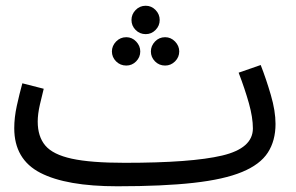

<svg xmlns="http://www.w3.org/2000/svg" viewBox="-20 -630 1033 671"><path d="M390.1 21Q211.9 21 120.8 -26.1Q29.8 -73.2 29.8 -182.1Q29.8 -219.2 38.8 -260.5Q47.9 -301.8 58.1 -338.9L132.8 -319.8Q127 -297.9 119.4 -264.4Q111.8 -231 111.8 -205.1Q111.8 -152.8 138.4 -121.3Q165 -89.8 231 -75.4Q296.9 -61 416 -61Q648.9 -61 756.3 -86.4Q863.8 -111.8 863.8 -181.2Q863.8 -219.2 849.9 -269Q835.9 -318.8 814 -376L891.1 -402.8Q910.2 -354 926.5 -298.1Q942.9 -242.2 942.9 -196.8Q942.9 -138.2 916 -96.7Q889.2 -55.2 826.2 -29.1Q763.2 -2.9 656.5 9Q549.8 21 390.1 21ZM489.3 -510.7Q468.3 -510.7 453.9 -525.4Q439.5 -540 439.5 -560.1Q439.5 -580.1 453.9 -595Q468.3 -609.9 489.3 -609.9Q509.3 -609.9 523.7 -595Q538.1 -580.1 538.1 -560.1Q538.1 -540 523.7 -525.4Q509.3 -510.7 489.3 -510.7ZM421.4 -400.9Q400.4 -400.9 385.7 -415.5Q371.1 -430.2 371.1 -450.2Q371.1 -469.7 385.7 -484.9Q400.4 -500 421.4 -500Q441.4 -500 455.8 -484.9Q470.2 -469.7 470.2 -450.2Q470.2 -430.2 455.8 -415.5Q441.4 -400.9 421.4 -400.9ZM557.1 -400.9Q536.1 -400.9 521.7 -415.5Q507.3 -430.2 507.3 -450.2Q507.3 -469.7 521.7 -484.9Q536.1 -500 557.1 -500Q577.1 -500 591.8 -484.9Q606.4 -469.7 606.4 -450.2Q606.4 -430.2 591.8 -415.5Q577.1 -400.9 557.1 -400.9Z"/></svg>

Font: Kurinto Seri
Style: Regular
Weight: 400
Designer: Kurinto was developed by Clint Goss from a range of fonts that are compatible with the SIL Open Font License Version 1.1
Foundry: Clinton F. Goss
Version: Version 2.196; July 25, 2020